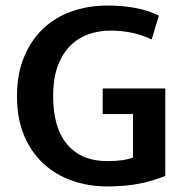

<svg xmlns="http://www.w3.org/2000/svg" viewBox="-20 -660 667 690"><path d="M366 -640Q423 -640 468.5 -631Q514 -622 551 -604L525 -518Q490 -535 453 -542.5Q416 -550 378 -550Q336 -550 298.5 -537Q261 -524 232.5 -495.5Q204 -467 187.5 -422.5Q171 -378 171 -314Q171 -201 221.5 -141Q272 -81 366 -81Q425 -81 458 -94V-250H349V-342H574V-28Q534 -11 483 -0.5Q432 10 366 10Q298 10 238.5 -11Q179 -32 135 -73Q91 -114 66 -174.5Q41 -235 41 -314Q41 -393 66 -454Q91 -515 134.5 -556.5Q178 -598 237.5 -619Q297 -640 366 -640Z"/></svg>

Font: Mukta Mahee SemiBold
Style: Regular
Weight: 600
Designer: Shuchita Grover, Noopur Datye, Girish Dalvi, Yashodeep Gholap
Foundry: Ek Type
Version: Version 2.538;PS 1.000;hotconv 16.6.51;makeotf.lib2.5.65220;